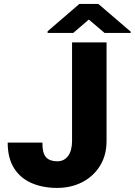

<svg xmlns="http://www.w3.org/2000/svg" viewBox="-20 -921 667 951"><path d="M336.9 -223.1V-710.9H507.8V-223.1Q507.8 -151.9 475.3 -99.6Q442.9 -47.4 387.5 -18.8Q332 9.8 263.2 9.8Q191.9 9.8 136.5 -14.2Q81.1 -38.1 49.6 -87.9Q18.1 -137.7 18.1 -214.8H189.9Q189.9 -160.6 208.7 -141.4Q227.5 -122.1 263.2 -122.1Q298.3 -122.1 317.6 -148.9Q336.9 -175.8 336.9 -223.1ZM467.3 -901.4 627.4 -764.2V-757.8H498L419.9 -824.2L342.8 -757.8H215.8V-766.1L373 -901.4Z"/></svg>

Font: Vazirmatn RD UI Black
Style: Regular
Weight: 900
Designer: Saber Rastikerdar
Foundry: Saber Rastikerdar
Version: Version 33.003